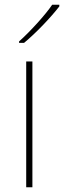

<svg xmlns="http://www.w3.org/2000/svg" viewBox="-20 -786 269 806"><path d="M229 -759V-766H199C170 -723 105 -652 60 -612V-606H81C134 -650 194 -714 229 -759ZM116 0V-528H90V0Z"/></svg>

Font: Noto Sans Meetei Mayek Thin
Style: Regular
Weight: 100
Designer: Monotype Design Team and Neelakash Kshetrimayum
Foundry: Monotype Imaging Inc.
Version: Version 2.002